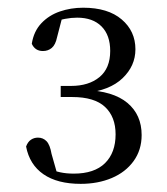

<svg xmlns="http://www.w3.org/2000/svg" viewBox="-20 -920 425 488"><path d="M185.2 -452.7Q125.9 -452.7 90.5 -477.1Q55.1 -501.5 46.3 -547.6Q50.7 -559.6 58.7 -564.9Q66.6 -570.2 76.5 -570.2Q89.4 -570.2 98.2 -561.2Q107 -552.2 111 -529L127.8 -469.7L101.1 -492.3Q117.5 -485.5 132.9 -482.1Q148.4 -478.7 167.5 -478.7Q219.9 -478.7 246.9 -505.3Q273.8 -531.9 273.8 -578.6Q273.8 -623 247 -648.2Q220.1 -673.4 163.4 -673.4H134.3V-701.6H160.4Q205.6 -701.6 232.8 -724Q260.1 -746.4 260.1 -790.5Q260.1 -830.7 238 -852.9Q215.9 -875.1 176.2 -875.1Q161.1 -875.1 145.4 -872.1Q129.7 -869.1 110.9 -861.8L139.5 -881.1L125.1 -825.6Q121.1 -806.2 111.6 -798.2Q102.2 -790.3 89.1 -790.3Q69.1 -790.3 60.8 -808.7Q65.7 -840.4 85.1 -860.9Q104.4 -881.3 132.1 -890.8Q159.9 -900.4 191.4 -900.4Q254.4 -900.4 289.3 -870.6Q324.2 -840.9 324.2 -794.7Q324.2 -752.5 291.5 -721.2Q258.8 -689.9 197.1 -683.8L194.5 -691.5Q267.6 -688.8 303.8 -658.5Q340 -628.2 340 -576.8Q340 -538.8 319.6 -510.6Q299.2 -482.4 264 -467.5Q228.9 -452.7 185.2 -452.7Z"/></svg>

Font: Noto Serif SC ExtraLight
Style: Regular
Weight: 200
Designer: Ryoko NISHIZUKA 西塚涼子 (kana & ideographs); Frank Grießhammer (Latin, Greek & Cyrillic); Wenlong ZHANG 张文龙 (bopomofo); San
Foundry: Adobe
Version: Version 2.002-H1;hotconv 1.1.0;makeotfexe 2.6.0